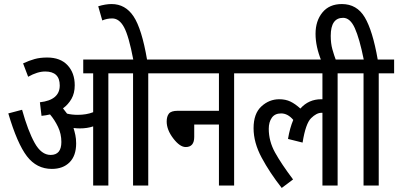

<svg xmlns="http://www.w3.org/2000/svg" viewBox="-20 -916 1966 948"><path d="M515 -554H637V0H712V-554H788V-622H706Q680 -774 639.5 -835Q599 -896 531 -896Q501 -896 465 -885L485 -815Q508 -825 534 -825Q569 -825 592.5 -781.5Q616 -738 638 -622H391V-554H440V-362Q407 -349 364 -349Q335 -349 311 -355Q301 -369 291 -381Q317 -400 333 -428Q349 -456 349 -495Q349 -556 313.5 -594Q278 -632 213 -632Q178 -632 151 -624.5Q124 -617 94 -603L119 -537Q165 -563 203 -563Q275 -563 275 -494Q275 -422 177 -411L185 -344Q207 -346 227 -351Q250 -324 266.5 -289.5Q283 -255 283 -215Q283 -151 230 -151Q184 -151 151 -210.5Q118 -270 89 -374L21 -356Q65 -207 113 -144.5Q161 -82 236 -82Q291 -82 323.5 -114.5Q356 -147 356 -208Q356 -231 352 -249.5Q348 -268 343 -284Q360 -282 374 -282Q411 -282 440 -292V0H515Z M776 -554H1061V-369H858Q825 -369 814 -355Q803 -341 803 -316Q803 -275 835.5 -232.5Q868 -190 897 -190Q939 -190 939 -240V-301H1061V0H1136V-554H1212V-622H776Z M1427 -30Q1369 -107 1338 -163Q1307 -219 1307 -280Q1307 -313 1322 -334.5Q1337 -356 1368 -356Q1401 -356 1428 -324Q1411 -284 1402 -230L1474 -212Q1489 -306 1516 -332.5Q1543 -359 1567 -359Q1570 -359 1572 -359V0H1647V-554H1723V-622H1200V-554H1572V-426Q1569 -426 1566 -426Q1504 -426 1463 -380Q1438 -403 1414 -414.5Q1390 -426 1359 -426Q1309 -426 1270.5 -390.5Q1232 -355 1232 -283Q1232 -212 1272 -137.5Q1312 -63 1371 12Z M1640 -615Q1629 -644 1621 -673Q1613 -702 1613 -739Q1613 -828 1674 -828Q1709 -828 1732 -777Q1755 -726 1776 -622H1711V-554H1775V0H1850V-554H1926V-622H1845Q1820 -765 1781 -830.5Q1742 -896 1668 -896Q1606 -896 1572 -854.5Q1538 -813 1538 -749Q1538 -686 1567 -615Z"/></svg>

Font: Noto Sans Devanagari Extra Condensed
Style: Regular
Weight: 400
Width: 2
Designer: Monotype Design Team
Foundry: Monotype Imaging Inc.
Version: 1.000